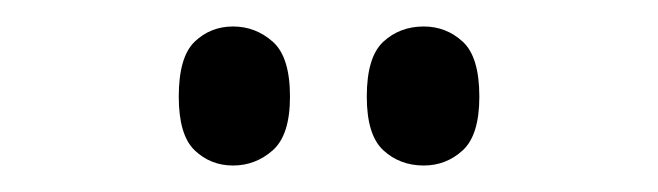

<svg xmlns="http://www.w3.org/2000/svg" viewBox="-20 -765 497 145"><path d="M300 -640Q282 -640 269.5 -651.5Q257 -663 257 -692Q257 -722 269.5 -733.5Q282 -745 300 -745Q317 -745 329.5 -733.5Q342 -722 342 -692Q342 -663 329.5 -651.5Q317 -640 300 -640ZM156 -640Q139 -640 127 -651.5Q115 -663 115 -692Q115 -722 127 -733.5Q139 -745 156 -745Q173 -745 186 -733.5Q199 -722 199 -692Q199 -663 186 -651.5Q173 -640 156 -640Z"/></svg>

Font: Noto Serif Lao ExtraCondensed
Style: Regular
Weight: 400
Width: 2
Designer: Monotype Design Team
Foundry: Monotype Imaging Inc.
Version: Version 2.003; ttfautohint (v1.8.4.7-5d5b)